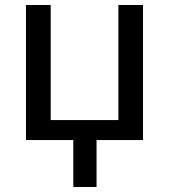

<svg xmlns="http://www.w3.org/2000/svg" viewBox="-20 -558 674 765"><path d="M272 0H83.5V-538.1H182.1V-79.6H451.7V-538.1H549.8V0H364.7V187H272Z"/></svg>

Font: Open Sans Medium
Style: Regular
Weight: 500
Designer: Monotype Design Team
Foundry: Monotype Imaging Inc.
Version: Version 3.000